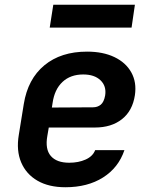

<svg xmlns="http://www.w3.org/2000/svg" viewBox="-20 -777 640 807"><path d="M255 10Q185 10 137.5 -17.5Q90 -45 69 -94.5Q48 -144 59 -210L80 -340Q97 -445 166.5 -502.5Q236 -560 346 -560Q413 -560 461 -537Q509 -514 532 -472.5Q555 -431 547 -377Q537 -311 492.5 -276Q448 -241 379 -241H185L179 -206Q169 -150 193.5 -121.5Q218 -93 271 -93Q310 -93 340 -106.5Q370 -120 380 -146H503Q478 -72 413 -31Q348 10 255 10ZM198 -325 371 -326Q390 -326 403.5 -337Q417 -348 422 -376Q428 -415 402.5 -439.5Q377 -464 330 -464Q276 -464 242.5 -432.5Q209 -401 201 -344ZM189 -661 204 -757H547L533 -661Z"/></svg>

Font: JetBrains Mono NL
Style: Bold Italic
Weight: 700
Italic angle: -9°
Designer: Philipp Nurullin, Konstantin Bulenkov
Foundry: JetBrains
Version: Version 2.304; ttfautohint (v1.8.4.7-5d5b)